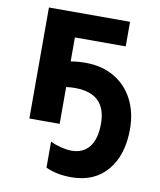

<svg xmlns="http://www.w3.org/2000/svg" viewBox="-87 -615 777 930"><g transform="rotate(10 301.0 -150.5)"><path d="M201 220V92Q223 103 252.5 110.5Q282 118 306 118Q363 118 393.5 78.5Q424 39 424 -35Q424 -184 270 -184Q249 -184 227 -181V0H78V-546H477V-425H227V-307Q263 -313 300 -313Q380 -313 440.5 -278Q501 -243 534 -179.5Q567 -116 567 -33Q567 94 503.5 169.5Q440 245 326 245Q255 245 201 220Z"/></g></svg>

Font: OpenSansMMV
Style: Bold
Weight: 700
Foundry: Ascender Corporation
Version: Version 4.001